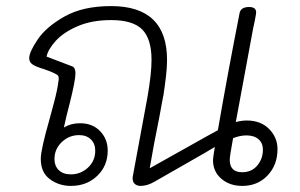

<svg xmlns="http://www.w3.org/2000/svg" viewBox="-20 -608 987 631"><path d="M892 -118Q892 -66 859.5 -31.5Q827 3 776 3Q735 3 707.5 -20.5Q680 -44 680 -82Q680 -89 686 -125L654 -106L488 -11Q464 3 442 3Q430 3 422.5 -4Q415 -11 416 -26L465 -291Q478 -366 478 -411Q478 -480 447.5 -511Q417 -542 345 -542Q282 -542 235.5 -522Q189 -502 163.5 -474Q138 -446 133 -422L217 -390Q228 -386 228 -367Q228 -355 223 -329.5Q218 -304 210 -272Q197 -223 190 -189Q213 -203 243 -203Q284 -203 309 -177Q334 -151 334 -113Q334 -63 299.5 -30Q265 3 213 3Q174 3 144 -19Q114 -41 114 -86Q114 -116 143 -217Q146 -228 157.5 -271Q169 -314 172 -341Q173 -344 173 -350Q173 -359 168 -362Q156 -370 124 -381Q100 -388 88 -395.5Q76 -403 76 -417Q76 -437 104 -478.5Q132 -520 192.5 -554Q253 -588 345 -588Q529 -588 529 -411Q529 -387 525.5 -357Q522 -327 517 -294Q518 -302 504 -225Q485 -132 472 -55L663 -162L696 -180Q728 -365 767 -563Q770 -585 799 -585Q826 -585 821 -560Q818 -541 812 -515L755 -207Q775 -212 791 -212Q837 -212 864.5 -184Q892 -156 892 -118ZM240 -164Q207 -164 183 -141Q159 -118 159 -85Q159 -63 173 -49Q187 -35 213 -35Q245 -35 269 -57Q293 -79 293 -113Q293 -136 278.5 -150Q264 -164 240 -164ZM844 -116Q844 -138 829.5 -150.5Q815 -163 790 -163Q769 -163 746 -154Q735 -94 735 -83Q735 -42 776 -42Q807 -42 825.5 -64Q844 -86 844 -116Z"/></svg>

Font: Mali Light
Style: Italic
Weight: 300
Italic angle: -10°
Version: Version 1.000; ttfautohint (v1.6)